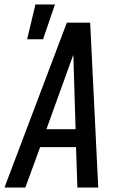

<svg xmlns="http://www.w3.org/2000/svg" viewBox="-35 -836 555 856"><path d="M-15 0 263 -735H367L403 0H310L304 -180H144L78 0ZM302 -260 295 -490Q294 -516 293.5 -541.5Q293 -567 292 -592Q283 -567 273.5 -541.5Q264 -516 255 -490L172 -260ZM86 -661 123 -816H210L157 -661Z"/></svg>

Font: Iosevka Medium
Style: Italic
Weight: 500
Italic angle: -9°
Monospace: yes
Designer: Belleve Invis
Foundry: Belleve Invis
Version: Version 32.5.0; ttfautohint (v1.8.4)